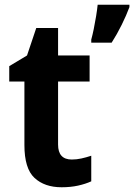

<svg xmlns="http://www.w3.org/2000/svg" viewBox="-20 -780 566 810"><path d="M283 -107Q303 -107 323.5 -111.5Q344 -116 365 -123V-15Q341 -4 309.5 3Q278 10 240 10Q168 10 125.5 -29.5Q83 -69 83 -168V-436H19V-501L94 -546L133 -662H225V-546H358V-436H225V-170Q225 -107 283 -107ZM526 -750Q513 -715 493.5 -675.5Q474 -636 451 -600H365V-613Q370 -631 375.5 -657.5Q381 -684 385.5 -712Q390 -740 392 -760H526Z"/></svg>

Font: Noto Sans Ethiopic SemiCondensed
Style: Bold
Weight: 700
Width: 4
Designer: Monotype Design Team
Foundry: Monotype Imaging Inc.
Version: Version 2.102; ttfautohint (v1.8.4.7-5d5b)